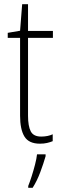

<svg xmlns="http://www.w3.org/2000/svg" viewBox="-20 -677 292 918"><path d="M177 -24Q193 -24 207.5 -27Q222 -30 232 -35V-2Q220 3 205 6.5Q190 10 171 10Q118 10 97 -24Q76 -58 76 -124V-496H17V-520L76 -530L86 -657H114V-529H233V-496H114V-124Q114 -74 127 -49Q140 -24 177 -24ZM198 70Q188 105 172.5 146.5Q157 188 136 221H115V212Q122 195 131 167Q140 139 147.5 110Q155 81 157 61H198Z"/></svg>

Font: Noto Sans Gujarati UI Condensed ExtraLight
Style: Regular
Weight: 200
Width: 3
Designer: Jelle Bosma - Monotype Design Team, Universal Thirst
Foundry: Monotype Imaging Inc.
Version: Version 2.106; ttfautohint (v1.8.4.7-5d5b)